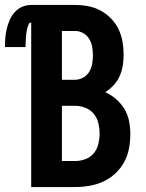

<svg xmlns="http://www.w3.org/2000/svg" viewBox="-68 -755 588 775"><path d="M235 0H58V-664Q51 -664 48 -657.5Q45 -651 43 -644.5Q41 -638 40 -631.5Q39 -625 38 -618.5Q37 -612 36.5 -605Q36 -598 36 -591.5Q36 -585 35.5 -578.5Q35 -572 35 -565H-48Q-48 -584 -46.5 -602.5Q-45 -621 -40.5 -639.5Q-36 -658 -28.5 -675Q-21 -692 -8.5 -706Q4 -720 21.5 -727.5Q39 -735 58 -735H235Q262 -735 288 -730Q314 -725 337.5 -712.5Q361 -700 380 -680.5Q399 -661 410.5 -637Q422 -613 426.5 -587Q431 -561 431 -534Q431 -512 427.5 -490Q424 -468 415 -448Q406 -428 391 -411.5Q376 -395 357 -383Q381 -372 401 -354.5Q421 -337 434.5 -314.5Q448 -292 453 -266Q458 -240 458 -214Q458 -184 452.5 -155Q447 -126 433 -100.5Q419 -75 397 -54.5Q375 -34 348.5 -22Q322 -10 293 -5Q264 0 235 0ZM182 -433H235Q252 -433 267.5 -441.5Q283 -450 292 -465Q301 -480 304 -497Q307 -514 307 -532Q307 -549 304 -566Q301 -583 292 -598Q283 -613 267.5 -621.5Q252 -630 235 -630H182ZM182 -105H235Q256 -105 276.5 -112.5Q297 -120 310.5 -136.5Q324 -153 329 -174Q334 -195 334 -216Q334 -237 329 -258Q324 -279 310.5 -295.5Q297 -312 276.5 -320Q256 -328 235 -328H182Z"/></svg>

Font: Iosevka Extrabold
Style: Regular
Weight: 800
Monospace: yes
Designer: Belleve Invis
Foundry: Belleve Invis
Version: Version 32.5.0; ttfautohint (v1.8.4)